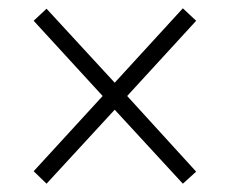

<svg xmlns="http://www.w3.org/2000/svg" viewBox="-20 -590 550 462"><path d="M92 -148 256 -326 420 -148 452 -177 286 -359 452 -540 420 -570 256 -391 92 -569 61 -540 227 -359 61 -178Z"/></svg>

Font: Noto Serif Bengali SemiCondensed Light
Style: Regular
Weight: 300
Width: 4
Designer: Juan Bruce, Universal Thirst, Indian Type Foundry and the Monotype Design Team.
Foundry: Monotype Imaging Inc.
Version: Version 2.003